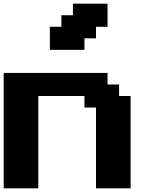

<svg xmlns="http://www.w3.org/2000/svg" viewBox="-20 -1020 852 1040"><path d="M500 0H687.5V-500H625V-562.5H562.5V-625H0V0H187.5V-500H437.5V-437.5H500ZM250 -750H437.5V-812.5H500V-875H562.5V-1000H375V-937.5H312.5V-875H250Z"/></svg>

Font: Faithful 32x
Style: Semibold
Weight: 400
Foundry: Faithful Resource Pack
Version: Version 1.0; January 27, 2023